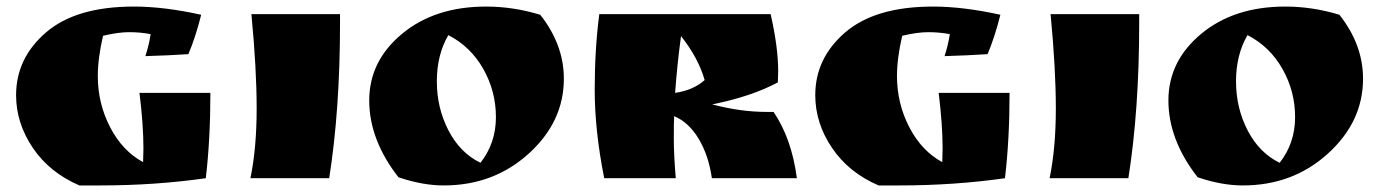

<svg xmlns="http://www.w3.org/2000/svg" viewBox="-20 -543 4204 585"><path d="M416 -49 417 -91Q417 -162 405 -260H621Q621 -118 607 0Q452 22 286 22H222Q131 -17 80 -92.5Q29 -168 29 -253Q29 -366 120.5 -444.5Q212 -523 388 -523Q480 -523 593 -498Q576 -430 554 -378Q493 -374 423 -372Q434 -406 439 -439Q407 -445 373.5 -445Q340 -445 294 -434Q278 -366 278 -311Q278 -228 315.5 -155.5Q353 -83 416 -49Z M1016 -500V-473Q1016 -209 983 0H743Q762 -92 762 -212.5Q762 -333 746 -500Z M1194 -3Q1105 -117 1105 -237Q1105 -357 1205 -440Q1305 -523 1461 -523Q1544 -523 1626 -498Q1698 -407 1698 -303Q1698 -172 1591 -75Q1484 22 1332 22Q1267 22 1194 -3ZM1346 -436Q1311 -376 1311 -295Q1311 -214 1346.5 -145.5Q1382 -77 1444 -47Q1491 -107 1491 -186Q1491 -265 1452.5 -333Q1414 -401 1346 -436Z M2351 -326 2350 -292Q2270 -249 2150 -225Q2236 -202 2316 -202H2337Q2392 -121 2408 0H2149Q2139 -70 2108.5 -120.5Q2078 -171 2034 -189Q2033 -172 2033 -121Q2033 -70 2039 0H1821Q1792 -145 1792 -269.5Q1792 -394 1806 -500H2328Q2351 -399 2351 -326ZM2055 -433Q2043 -345 2037 -260Q2092 -268 2127 -299Q2108 -366 2055 -433Z M2851 -49 2852 -91Q2852 -162 2840 -260H3056Q3056 -118 3042 0Q2887 22 2721 22H2657Q2566 -17 2515 -92.5Q2464 -168 2464 -253Q2464 -366 2555.5 -444.5Q2647 -523 2823 -523Q2915 -523 3028 -498Q3011 -430 2989 -378Q2928 -374 2858 -372Q2869 -406 2874 -439Q2842 -445 2808.5 -445Q2775 -445 2729 -434Q2713 -366 2713 -311Q2713 -228 2750.5 -155.5Q2788 -83 2851 -49Z M3451 -500V-473Q3451 -209 3418 0H3178Q3197 -92 3197 -212.5Q3197 -333 3181 -500Z M3629 -3Q3540 -117 3540 -237Q3540 -357 3640 -440Q3740 -523 3896 -523Q3979 -523 4061 -498Q4133 -407 4133 -303Q4133 -172 4026 -75Q3919 22 3767 22Q3702 22 3629 -3ZM3781 -436Q3746 -376 3746 -295Q3746 -214 3781.5 -145.5Q3817 -77 3879 -47Q3926 -107 3926 -186Q3926 -265 3887.5 -333Q3849 -401 3781 -436Z"/></svg>

Font: Ruslan Display
Style: Regular
Weight: 400
Version: Version 1.001